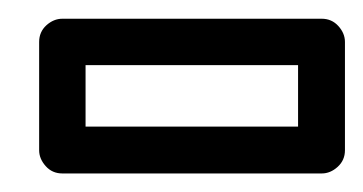

<svg xmlns="http://www.w3.org/2000/svg" viewBox="-20 -793 390 206"><path d="M22 -631.8V-748Q22 -758.8 29.8 -765.9Q37.6 -772.9 46.9 -772.9H325.2Q335.9 -772.9 343 -765.1Q350.1 -757.3 350.1 -748V-631.8Q350.1 -621.1 342.3 -614Q334.5 -606.9 325.2 -606.9H46.9Q36.1 -606.9 29.1 -614.7Q22 -622.6 22 -631.8ZM71.8 -657.2H299.8V-723.1H71.8Z"/></svg>

Font: Trueno Bold Outline
Style: Regular
Weight: 700
Width: 6
Designer: Julieta Ulanovsky
Foundry: Julieta Ulanovsky
Version: Version 3.001b | FøM Fix